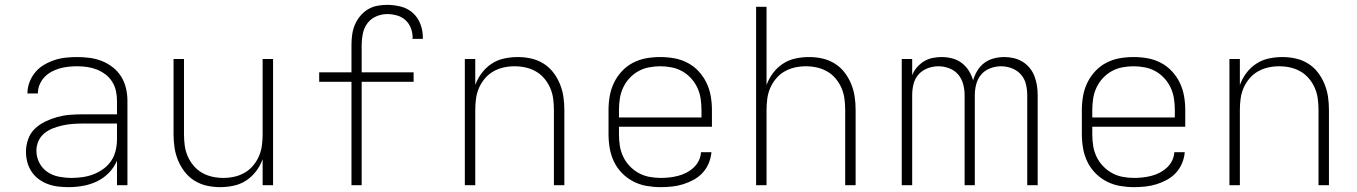

<svg xmlns="http://www.w3.org/2000/svg" viewBox="-20 -763 5590 791"><path d="M263 8Q241 8 219.5 5.5Q198 3 177.5 -4.5Q157 -12 139.5 -25Q122 -38 110 -56Q98 -74 92.5 -95Q87 -116 87 -138Q87 -164 96 -189.5Q105 -215 124 -233Q143 -251 167 -262.5Q191 -274 216.5 -281Q242 -288 268 -290Q294 -292 320 -292H462V-348Q462 -369 457.5 -389Q453 -409 442 -426.5Q431 -444 414.5 -456.5Q398 -469 379 -476.5Q360 -484 339.5 -487Q319 -490 298 -490Q280 -490 261.5 -488Q243 -486 225.5 -481Q208 -476 191.5 -467Q175 -458 162.5 -444.5Q150 -431 143 -414Q136 -397 136 -378H93Q93 -402 101.5 -424.5Q110 -447 125.5 -465.5Q141 -484 161.5 -496Q182 -508 204.5 -515.5Q227 -523 251 -525.5Q275 -528 298 -528Q324 -528 350 -524.5Q376 -521 400 -511.5Q424 -502 445 -485.5Q466 -469 479.5 -447Q493 -425 499 -399.5Q505 -374 505 -348V0H462V-101Q450 -73 428.5 -51Q407 -29 380 -16Q353 -3 323 2.5Q293 8 263 8ZM275 -30Q298 -30 321.5 -33.5Q345 -37 366.5 -45.5Q388 -54 407 -68Q426 -82 438.5 -101Q451 -120 456.5 -143Q462 -166 462 -189V-254H320Q300 -254 279.5 -252.5Q259 -251 238.5 -246.5Q218 -242 198.5 -234.5Q179 -227 163 -214Q147 -201 138.5 -182Q130 -163 130 -142Q130 -116 142 -92.5Q154 -69 175.5 -54.5Q197 -40 223 -35Q249 -30 275 -30Z M887 8Q859 8 832 2Q805 -4 781.5 -18.5Q758 -33 741 -55Q724 -77 713.5 -102.5Q703 -128 699 -155Q695 -182 695 -210V-520H738V-210Q738 -187 741 -164Q744 -141 753 -120Q762 -99 777 -81Q792 -63 812 -51.5Q832 -40 854.5 -35Q877 -30 900 -30Q923 -30 945.5 -35Q968 -40 988 -51.5Q1008 -63 1023 -81Q1038 -99 1047 -120Q1056 -141 1059 -164Q1062 -187 1062 -210V-520H1105V0H1062V-107Q1052 -80 1035 -57.5Q1018 -35 994.5 -19.5Q971 -4 943 2Q915 8 887 8Z M1428 0V-426H1295V-465H1428V-579Q1428 -600 1431 -621Q1434 -642 1442 -661Q1450 -680 1463.5 -696.5Q1477 -713 1495 -724Q1513 -735 1533.5 -739Q1554 -743 1575 -743Q1603 -743 1631 -736Q1659 -729 1680 -710.5Q1701 -692 1711.5 -665Q1722 -638 1722 -610Q1722 -608 1722 -606.5Q1722 -605 1722 -603H1679Q1679 -604 1679.5 -605.5Q1680 -607 1680 -608Q1680 -628 1672.5 -647.5Q1665 -667 1650 -680.5Q1635 -694 1615 -699.5Q1595 -705 1575 -705Q1552 -705 1530 -695.5Q1508 -686 1494 -667.5Q1480 -649 1475 -625.5Q1470 -602 1470 -579V-465H1684V-426H1470V0Z M1895 0V-520H1938V-413Q1948 -440 1965 -462.5Q1982 -485 2005.5 -500.5Q2029 -516 2057 -522Q2085 -528 2113 -528Q2141 -528 2168 -522Q2195 -516 2218.5 -501.5Q2242 -487 2259 -465Q2276 -443 2286.5 -417.5Q2297 -392 2301 -365Q2305 -338 2305 -310V0H2262V-310Q2262 -333 2259 -356Q2256 -379 2247 -400Q2238 -421 2223 -439Q2208 -457 2188 -468.5Q2168 -480 2145.5 -485Q2123 -490 2100 -490Q2077 -490 2054.5 -485Q2032 -480 2012 -468.5Q1992 -457 1977 -439Q1962 -421 1953 -400Q1944 -379 1941 -356Q1938 -333 1938 -310V0Z M2702 8Q2673 8 2644 3Q2615 -2 2589 -15.5Q2563 -29 2542.5 -50Q2522 -71 2509.5 -97Q2497 -123 2492 -152Q2487 -181 2487 -210V-310Q2487 -339 2492 -367.5Q2497 -396 2509.5 -422Q2522 -448 2542 -469.5Q2562 -491 2588 -504.5Q2614 -518 2642.5 -523Q2671 -528 2700 -528Q2729 -528 2757.5 -523Q2786 -518 2812 -504.5Q2838 -491 2858 -469.5Q2878 -448 2890.5 -422Q2903 -396 2908 -367.5Q2913 -339 2913 -310V-241H2530V-210Q2530 -186 2533.5 -163Q2537 -140 2547 -118.5Q2557 -97 2573.5 -79.5Q2590 -62 2610.5 -50.5Q2631 -39 2654.5 -34.5Q2678 -30 2702 -30Q2720 -30 2738 -32Q2756 -34 2773.5 -38.5Q2791 -43 2807.5 -51.5Q2824 -60 2837.5 -72.5Q2851 -85 2859 -101.5Q2867 -118 2868 -136H2911Q2909 -113 2900 -91Q2891 -69 2875 -51.5Q2859 -34 2838 -22.5Q2817 -11 2794.5 -4Q2772 3 2748.5 5.5Q2725 8 2702 8ZM2530 -279H2870V-310Q2870 -333 2866.5 -356.5Q2863 -380 2853 -401.5Q2843 -423 2827 -440.5Q2811 -458 2790.5 -469.5Q2770 -481 2746.5 -485.5Q2723 -490 2700 -490Q2677 -490 2653.5 -485.5Q2630 -481 2609.5 -469.5Q2589 -458 2573 -440.5Q2557 -423 2547 -401.5Q2537 -380 2533.5 -356.5Q2530 -333 2530 -310Z M3095 0V-735H3138V-413Q3148 -440 3165 -462.5Q3182 -485 3205.5 -500.5Q3229 -516 3257 -522Q3285 -528 3313 -528Q3341 -528 3368 -522Q3395 -516 3418.5 -501.5Q3442 -487 3459 -465Q3476 -443 3486.5 -417.5Q3497 -392 3501 -365Q3505 -338 3505 -310V0H3462V-310Q3462 -333 3459 -356Q3456 -379 3447 -400Q3438 -421 3423 -439Q3408 -457 3388 -468.5Q3368 -480 3345.5 -485Q3323 -490 3300 -490Q3277 -490 3254.5 -485Q3232 -480 3212 -468.5Q3192 -457 3177 -439Q3162 -421 3153 -400Q3144 -379 3141 -356Q3138 -333 3138 -310V0Z M3695 0V-520H3738V-453Q3745 -471 3757.5 -485.5Q3770 -500 3786 -510Q3802 -520 3821 -524Q3840 -528 3859 -528Q3881 -528 3902.5 -522.5Q3924 -517 3941.5 -504Q3959 -491 3971 -472Q3983 -453 3989 -432Q3995 -453 4006.5 -472Q4018 -491 4035.5 -504Q4053 -517 4074.5 -522.5Q4096 -528 4118 -528Q4137 -528 4156.5 -523.5Q4176 -519 4193 -508.5Q4210 -498 4222.5 -482.5Q4235 -467 4242 -448.5Q4249 -430 4252 -410.5Q4255 -391 4255 -371V0H4212V-371Q4212 -394 4206.5 -416.5Q4201 -439 4186 -456Q4171 -473 4149 -481.5Q4127 -490 4104 -490Q4081 -490 4059 -481.5Q4037 -473 4022.5 -456Q4008 -439 4002 -416.5Q3996 -394 3996 -371V0H3954V-371Q3954 -394 3948 -416.5Q3942 -439 3927.5 -456Q3913 -473 3891 -481.5Q3869 -490 3846 -490Q3823 -490 3801 -481.5Q3779 -473 3764 -456Q3749 -439 3743.5 -416.5Q3738 -394 3738 -371V0Z M4652 8Q4623 8 4594 3Q4565 -2 4539 -15.5Q4513 -29 4492.5 -50Q4472 -71 4459.5 -97Q4447 -123 4442 -152Q4437 -181 4437 -210V-310Q4437 -339 4442 -367.5Q4447 -396 4459.5 -422Q4472 -448 4492 -469.5Q4512 -491 4538 -504.5Q4564 -518 4592.5 -523Q4621 -528 4650 -528Q4679 -528 4707.5 -523Q4736 -518 4762 -504.5Q4788 -491 4808 -469.5Q4828 -448 4840.5 -422Q4853 -396 4858 -367.5Q4863 -339 4863 -310V-241H4480V-210Q4480 -186 4483.5 -163Q4487 -140 4497 -118.5Q4507 -97 4523.5 -79.5Q4540 -62 4560.5 -50.5Q4581 -39 4604.5 -34.5Q4628 -30 4652 -30Q4670 -30 4688 -32Q4706 -34 4723.5 -38.5Q4741 -43 4757.5 -51.5Q4774 -60 4787.5 -72.5Q4801 -85 4809 -101.5Q4817 -118 4818 -136H4861Q4859 -113 4850 -91Q4841 -69 4825 -51.5Q4809 -34 4788 -22.5Q4767 -11 4744.5 -4Q4722 3 4698.5 5.5Q4675 8 4652 8ZM4480 -279H4820V-310Q4820 -333 4816.5 -356.5Q4813 -380 4803 -401.5Q4793 -423 4777 -440.5Q4761 -458 4740.5 -469.5Q4720 -481 4696.5 -485.5Q4673 -490 4650 -490Q4627 -490 4603.5 -485.5Q4580 -481 4559.5 -469.5Q4539 -458 4523 -440.5Q4507 -423 4497 -401.5Q4487 -380 4483.5 -356.5Q4480 -333 4480 -310Z M5045 0V-520H5088V-413Q5098 -440 5115 -462.5Q5132 -485 5155.5 -500.5Q5179 -516 5207 -522Q5235 -528 5263 -528Q5291 -528 5318 -522Q5345 -516 5368.5 -501.5Q5392 -487 5409 -465Q5426 -443 5436.5 -417.5Q5447 -392 5451 -365Q5455 -338 5455 -310V0H5412V-310Q5412 -333 5409 -356Q5406 -379 5397 -400Q5388 -421 5373 -439Q5358 -457 5338 -468.5Q5318 -480 5295.5 -485Q5273 -490 5250 -490Q5227 -490 5204.5 -485Q5182 -480 5162 -468.5Q5142 -457 5127 -439Q5112 -421 5103 -400Q5094 -379 5091 -356Q5088 -333 5088 -310V0Z"/></svg>

Font: Zed Sans Extralight Extended
Style: Regular
Weight: 200
Width: 7
Designer: Belleve Invis
Foundry: Belleve Invis
Version: Version 1.0.0; ttfautohint (v1.8.4)